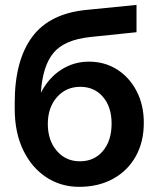

<svg xmlns="http://www.w3.org/2000/svg" viewBox="-20 -732 630 763"><path d="M38.5 -324Q38.5 -492 108.2 -585.8Q178 -679.5 327 -693L522.5 -712.5V-604L339.5 -585Q235 -574 192 -521.2Q149 -468.5 142.5 -363.5Q173 -422.5 223 -454.8Q273 -487 333.5 -487Q396.5 -487 445.8 -455.5Q495 -424 523.2 -369.2Q551.5 -314.5 551.5 -244Q551.5 -168 519.5 -110.8Q487.5 -53.5 429.5 -21.5Q371.5 10.5 294 10.5Q222.5 10.5 164.5 -27.2Q106.5 -65 72.5 -134.8Q38.5 -204.5 38.5 -299.5ZM170 -239.5Q170 -174 205.8 -132.5Q241.5 -91 297.5 -91Q354.5 -91 389 -132Q423.5 -173 423.5 -241Q423.5 -307 389.2 -347Q355 -387 299 -387Q242.5 -387 206.2 -345.8Q170 -304.5 170 -239.5Z"/></svg>

Font: Overused Grotesk SemiBold
Style: Regular
Weight: 610
Version: Version 0.004